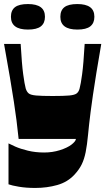

<svg xmlns="http://www.w3.org/2000/svg" viewBox="-20 -718 520 948"><path d="M22 192V-10Q31 -5 56 6Q81 17 118 26Q155 35 198 35Q239 35 275.5 23.5Q312 12 333 -4Q342 -11 348 -18Q354 -25 355 -32H72Q67 -81 61.5 -123.5Q56 -166 48.5 -215.5Q41 -265 29.5 -333Q18 -401 0 -501H82Q85 -450 88 -413.5Q91 -377 94.5 -351.5Q98 -326 101 -309Q104 -292 107 -281Q112 -265 121.5 -257Q131 -249 158 -246.5Q185 -244 240 -244Q296 -244 322.5 -246.5Q349 -249 359 -257Q369 -265 373 -281Q376 -292 379 -309Q382 -326 385.5 -351.5Q389 -377 392 -413.5Q395 -450 398 -501H480Q466 -421 456 -359Q446 -297 439 -249.5Q432 -202 427.5 -166.5Q423 -131 420 -104Q417 -77 415 -55Q410 -2 403 33Q396 68 383.5 93.5Q371 119 348 144Q314 181 263 195.5Q212 210 154 210Q109 210 73.5 204Q38 198 22 192ZM118 -572Q34 -572 34 -635Q34 -667 54 -682.5Q74 -698 118 -698Q160 -698 181 -682.5Q202 -667 202 -635Q202 -604 182 -588Q162 -572 118 -572ZM362 -572Q278 -572 278 -635Q278 -667 298 -682.5Q318 -698 362 -698Q404 -698 425 -682.5Q446 -667 446 -635Q446 -604 426 -588Q406 -572 362 -572Z"/></svg>

Font: Ojuju ExtraBold
Style: Regular
Weight: 800
Designer: Chisaokwu Joboson, Mirko Velimirovic
Foundry: Udi Foundry
Version: Version 1.000